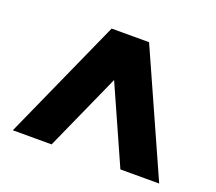

<svg xmlns="http://www.w3.org/2000/svg" viewBox="-96 -835 902 800"><g transform="rotate(20 354.5 -434.5)"><path d="M202 -165H30L272 -704H438L679 -165H507L355 -506Z"/></g></svg>

Font: Fz Poppins
Style: Bold
Weight: 700
Designer: Ninad Kale (Devanagari), Jonny Pinhorn (Latin)
Foundry: Indian Type Foundry
Version: Vit hóa bi Vntype.Com & FontZin.Com